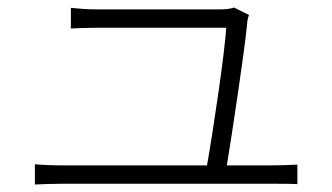

<svg xmlns="http://www.w3.org/2000/svg" viewBox="-20 -515 885 512"><path d="M73 -23C98 -24 119 -25 147 -25H708C726 -25 756 -25 773 -24V-76C754 -75 725 -74 705 -74H585C599 -160 632 -378 639 -451C639 -458 641 -468 644 -475L604 -495C598 -492 582 -490 568 -490H237C212 -490 191 -492 169 -494V-439C191 -440 210 -441 238 -441H583C581 -384 546 -151 532 -74H147C119 -74 96 -75 73 -77Z"/></svg>

Font: GenEiGothic-pro-Light
Style: Regular
Weight: 300
Designer: Ryoko NISHIZUKA (kana & ideographs); Paul D. Hunt (Latin, Greek & Cyrillic); Wenlong ZHANG (bopomofo); Sandoll Communica
Foundry: Adobe Systems Incorporated; o_tamon
Version: Version 1.000.140830